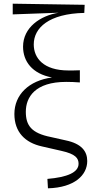

<svg xmlns="http://www.w3.org/2000/svg" viewBox="-20 -818 506 1041"><path d="M256 -75C150 -96 120 -138 120 -212C120 -291 170 -374 339 -374C360 -374 390 -373 413 -371V-437C403 -436 358 -436 351 -436C216 -436 163 -503 163 -577C163 -667 245 -744 437 -748L439 -792L49 -798V-740L298 -749C198 -733 105 -669 105 -565C105 -486 154 -418 262 -398C136 -381 58 -304 58 -200C58 -102 116 -44 208 -24L313 0C390 17 406 40 406 70C406 117 344 143 237 152L240 203C385 199 453 131 453 55C453 3 423 -39 336 -57Z"/></svg>

Font: Noto Serif CJK JP Light
Style: Regular
Weight: 300
Designer: Ryoko NISHIZUKA 西塚涼子 (kana & ideographs); Frank Grießhammer (Latin, Greek & Cyrillic); Wenlong ZHANG 张文龙 (bopomofo); San
Foundry: Adobe Systems Incorporated
Version: Version 1.001;PS 1.001;hotconv 16.6.54;makeotf.lib2.5.65590